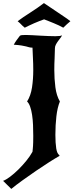

<svg xmlns="http://www.w3.org/2000/svg" viewBox="-81 -965 483 1241"><path d="M-61 204Q-42 197 -16 177.5Q10 158 37 131.5Q64 105 88.5 75Q113 45 129 16Q130 4 131 -4Q132 -12 132.5 -22Q133 -32 133.5 -46.5Q134 -61 134 -86Q134 -122 132.5 -157Q131 -192 126.5 -222Q122 -252 114 -275Q106 -298 94 -309Q118 -347 126 -400.5Q134 -454 134 -511Q134 -553 132 -588Q130 -623 129 -657Q116 -657 107.5 -659.5Q99 -662 87.5 -665Q76 -668 57.5 -671Q39 -674 8 -676Q16 -691 26 -705Q36 -719 47 -733Q50 -737 60.5 -738Q71 -739 86 -739Q103 -739 128 -737.5Q153 -736 180 -734.5Q207 -733 233 -732Q259 -731 277 -731Q311 -731 320 -737Q317 -729 309.5 -719.5Q302 -710 294 -699Q286 -688 280 -676.5Q274 -665 274 -653Q274 -623 272 -588.5Q270 -554 270 -512Q270 -455 277 -401Q284 -347 306 -309Q290 -270 283.5 -213.5Q277 -157 277 -94Q277 -40 282.5 -5.5Q288 29 303 38V43Q278 57 237 83Q196 109 151.5 139.5Q107 170 64 201Q21 232 -8 256ZM374 -828Q359 -816 351 -808Q343 -800 328 -786Q316 -793 300 -800.5Q284 -808 267 -815Q250 -822 233.5 -828.5Q217 -835 204 -840Q190 -835 173 -828.5Q156 -822 139 -814.5Q122 -807 106.5 -799.5Q91 -792 79 -786Q63 -799 55.5 -807.5Q48 -816 33 -828Q68 -854 114.5 -883.5Q161 -913 203 -945Q269 -900 314.5 -870Q360 -840 374 -828Z"/></svg>

Font: New Rocker
Style: Regular
Weight: 400
Designer: Pablo Impallari, Brenda Gallo, Rodrigo Fuenzalida
Foundry: Pablo Impallari, Brenda Gallo, Rodrigo Fuenzalida
Version: Version 1.000; ttfautohint (v0.93) -l 8 -r 50 -G 200 -x 14 -